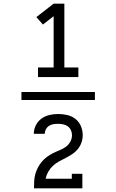

<svg xmlns="http://www.w3.org/2000/svg" viewBox="-20 -868 640 1056"><path d="M98 -318V-362H502V-318ZM189 -444V-497H275V-779L216 -733L180 -774L275 -848H334V-497H411V-444ZM167 168V167Q167 148 168 128.5Q169 109 174 90.5Q179 72 188 54.5Q197 37 209.5 22Q222 7 237.5 -4.5Q253 -16 270.5 -25Q288 -34 306 -41Q324 -48 340 -59Q356 -70 366 -87.5Q376 -105 376 -125Q376 -139 370 -152Q364 -165 353 -173Q342 -181 328 -184Q314 -187 300 -187Q287 -187 274 -185Q261 -183 250 -176Q239 -169 232.5 -157Q226 -145 226 -132H166V-133Q166 -157 177.5 -179.5Q189 -202 208.5 -216Q228 -230 252 -235.5Q276 -241 300 -241Q326 -241 351 -235Q376 -229 395.5 -213.5Q415 -198 425 -174Q435 -150 435 -125Q435 -104 428 -84Q421 -64 408 -48Q395 -32 377.5 -20.5Q360 -9 341.5 0.5Q323 10 304.5 20Q286 30 271 44Q256 58 245.5 76.5Q235 95 231 115H375V88H433V168Z"/></svg>

Font: Iosevka Etoile Light
Style: Regular
Weight: 300
Designer: Belleve Invis
Foundry: Belleve Invis
Version: Version 25.0.1; ttfautohint (v1.8.4)